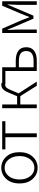

<svg xmlns="http://www.w3.org/2000/svg" viewBox="1160 -1747 600 2960"><g transform="rotate(-90 1460.0 -267.0)"><path d="M112 -266Q112 -395 182 -471Q252 -547 353 -547Q454 -547 524 -471Q594 -395 594 -266Q594 -138 524 -62.5Q454 13 353 13Q252 13 182 -62.5Q112 -138 112 -266ZM353 -496Q275 -496 224 -431.5Q173 -367 173 -266Q173 -165 223.5 -101Q274 -37 353 -37Q432 -37 483 -101Q534 -165 534 -266Q534 -367 483 -431.5Q432 -496 353 -496Z M825 0V-484H637V-533H1072V-484H884V0Z M1501 -280 1682 0H1618L1458 -254H1330V0H1272V-533H1330V-303H1456L1511 -432Q1539 -499 1568 -523Q1597 -547 1637 -547Q1649 -547 1664 -542L1652 -486Q1645 -488 1635 -488Q1611 -488 1593 -471.5Q1575 -455 1554 -406Z M1845 0V-484H1643V-533H1903V-324H2007Q2104 -324 2158 -283.5Q2212 -243 2212 -163Q2212 -83 2158 -41.5Q2104 0 2007 0ZM1903 -49H1997Q2076 -49 2114.5 -76.5Q2153 -104 2153 -163Q2153 -222 2115 -249Q2077 -276 1997 -276H1903Z M2431 0V-533H2498L2621 -252Q2627 -237 2645.5 -190Q2664 -143 2673 -117H2678Q2716 -207 2732 -252L2852 -533H2920V0H2865V-288Q2865 -326 2872 -450H2868Q2855 -417 2819 -335L2699 -52H2652L2531 -335Q2497 -414 2483 -450H2478Q2485 -326 2485 -288V0Z"/></g></svg>

Font: NotoSansHansLight
Style: Regular
Weight: 300
Designer: Ryoko NISHIZUKA  (kana & ideographs); Paul D. Hunt (Latin, Greek & Cyrillic); Wenlong ZHANG  (bopomofo); Sandoll Communi
Foundry: Adobe Systems Incorporated
Version: Version 1.00;December 8, 2021;FontCreator 13.0.0.2675 64-bit